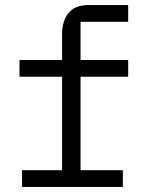

<svg xmlns="http://www.w3.org/2000/svg" viewBox="-20 -738 568 758"><path d="M67 -66H225V-435H57V-501H225V-603Q225 -654 250 -686Q275 -718 329 -718H486V-652H298V-501H486V-435H298V-66H465V0H67Z"/></svg>

Font: PlemolJP
Style: Regular
Weight: 400
Monospace: yes
Version: v2.0.4; ttfautohint (v1.8.4.7-5d5b-dirty) -l 6 -r 45 -G 200 